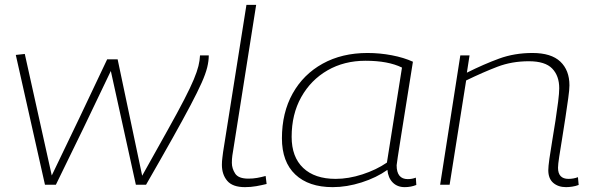

<svg xmlns="http://www.w3.org/2000/svg" viewBox="-20 -760 2442 790"><path d="M581 0H539L436 -468Q381 -352 324 -234Q267 -116 210 0H165L45 -534L82 -538L193 -38Q251 -158 307.5 -276.5Q364 -395 421 -516H464L565 -37Q627 -148 669.5 -224Q712 -300 738 -350.5Q764 -401 777.5 -433.5Q791 -466 796.5 -488.5Q802 -511 803 -532H839Q839 -509 832.5 -482.5Q826 -456 809.5 -419Q793 -382 764 -327Q735 -272 690.5 -192.5Q646 -113 581 0Z M994 -740H1034L940 -145Q938 -134 936 -120Q934 -106 934 -90Q934 -67 947.5 -46Q961 -25 1002 -25Q1021 -25 1038 -28Q1055 -31 1073 -36L1077 -3Q1057 2 1034.5 6Q1012 10 988 10Q937 10 915 -16Q893 -42 893 -82Q893 -96 895 -111Q897 -126 898 -135Z M1645 10Q1615 10 1596 -9Q1577 -28 1574 -61Q1529 -29 1468 -9.5Q1407 10 1349 10Q1250 10 1195 -42Q1140 -94 1140 -191Q1140 -296 1184 -375Q1228 -454 1307.5 -498Q1387 -542 1492 -542Q1543 -542 1592.5 -532.5Q1642 -523 1679 -506Q1648 -312 1630 -199Q1612 -86 1612 -80Q1612 -23 1658 -23Q1675 -23 1691 -29L1693 1Q1671 10 1645 10ZM1572 -91 1634 -482Q1577 -510 1484 -510Q1396 -510 1327.5 -470.5Q1259 -431 1219.5 -360.5Q1180 -290 1180 -197Q1180 -114 1227.5 -69Q1275 -24 1361 -24Q1414 -24 1471 -42.5Q1528 -61 1572 -91Z M1874 -532H1912L1901 -461Q1971 -496 2034 -519Q2097 -542 2171 -542Q2248 -542 2285.5 -506.5Q2323 -471 2323 -409Q2323 -391 2318 -355.5Q2313 -320 2306.5 -276.5Q2300 -233 2293 -190.5Q2286 -148 2281 -115.5Q2276 -83 2276 -70Q2276 -24 2319 -24Q2340 -24 2358 -31L2361 1Q2348 6 2334 8Q2320 10 2309 10Q2277 10 2256.5 -7.5Q2236 -25 2236 -60Q2236 -74 2240.5 -106.5Q2245 -139 2252 -180Q2259 -221 2265.5 -263.5Q2272 -306 2276.5 -341.5Q2281 -377 2281 -397Q2281 -448 2252 -478Q2223 -508 2156 -508Q2086 -508 2027 -485.5Q1968 -463 1898 -429L1830 0H1791Z"/></svg>

Font: Georama Extended ExtraLight
Style: Italic
Weight: 200
Width: 7
Italic angle: -9°
Designer: Jean-Baptiste Levee
Foundry: Production Type
Version: Version 1.000